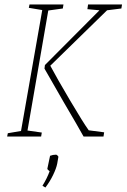

<svg xmlns="http://www.w3.org/2000/svg" viewBox="-20 -611 566 859"><path d="M103 -27 167 -18 164 0H12L15 -15L74 -25L169 -566L109 -576L112 -591H264L261 -573L196 -564ZM459 -565 205 -317Q233 -264 293 -162.5Q353 -61 377 -28L446 -19L443 0H354Q331 -42 265 -154L179 -304L181 -320L425 -565L371 -570L374 -591H526L523 -573ZM170 220Q191 186 202 155Q201 154 196 150Q191 146 192 143L204 86Q217 81 231 81Q233 81 237.5 85Q242 89 241 92L236 121Q232 142 217.5 172Q203 202 183 228Z"/></svg>

Font: Grenze Thin
Style: Italic
Weight: 250
Italic angle: -10°
Designer: Renata Polastri
Foundry: Omnibus-Type
Version: Version 1.002; ttfautohint (v1.8)